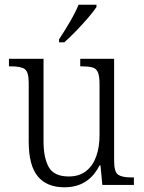

<svg xmlns="http://www.w3.org/2000/svg" viewBox="-20 -786 610 816"><path d="M254 10Q179 10 140.5 -36.5Q102 -83 102 -185V-434Q102 -481 85 -492.5Q68 -504 28 -504H18V-536H165V-186Q165 -115 187.5 -75.5Q210 -36 272 -36Q317 -36 346 -59Q375 -82 389 -121.5Q403 -161 403 -210V-428Q403 -463 396 -479Q389 -495 372.5 -499.5Q356 -504 329 -504H321V-536H465V-103Q465 -55 482 -43.5Q499 -32 537 -32H549V0H415L407 -83H403Q356 10 254 10ZM231 -619Q253 -652 276.5 -692Q300 -732 314 -766H390V-756Q379 -739 355 -711Q331 -683 303.5 -654.5Q276 -626 253 -606H231Z"/></svg>

Font: Noto Serif Hebrew SemiCondensed Light
Style: Regular
Weight: 300
Width: 4
Designer: Monotype Design Team
Foundry: Monotype Imaging Inc.
Version: Version 2.004; ttfautohint (v1.8.4.7-5d5b)